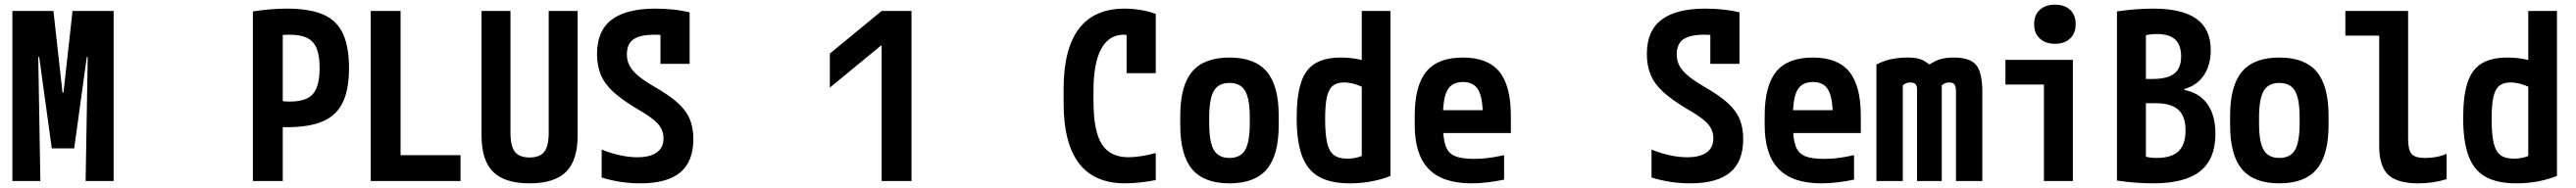

<svg xmlns="http://www.w3.org/2000/svg" viewBox="-20 -777 11040 807"><path d="M33 0V-730H209L248 -379H252L291 -730H467V0H347L356 -532H352L298 -140H202L148 -532H144L153 0Z M1064 -728Q1110 -735 1145.5 -737.5Q1181 -740 1210 -740Q1306 -740 1364.5 -715Q1423 -690 1449.5 -633.5Q1476 -577 1476 -485Q1476 -394 1449.5 -338Q1423 -282 1364.5 -256.5Q1306 -231 1210 -231Q1185 -231 1161 -232.5Q1137 -234 1117 -236L1159 -346Q1174 -345 1189.5 -343Q1205 -341 1222 -341Q1269 -341 1297 -355Q1325 -369 1337.5 -401Q1350 -433 1350 -485Q1350 -537 1337.5 -568.5Q1325 -600 1297 -614Q1269 -628 1222 -628Q1205 -628 1188.5 -626.5Q1172 -625 1159 -623L1192 -657V0H1064Z M1569 0V-730H1697V-111H1954V0Z M2250 10Q2143 10 2093.5 -39.5Q2044 -89 2044 -195V-730H2168V-208Q2168 -150 2187 -125.5Q2206 -101 2250 -101Q2294 -101 2313 -125.5Q2332 -150 2332 -208V-730H2456V-195Q2456 -89 2406.5 -39.5Q2357 10 2250 10Z M2724 10Q2681 10 2639 3.5Q2597 -3 2559 -15V-135Q2595 -120 2635 -111Q2675 -102 2712 -102Q2766 -102 2795 -122.5Q2824 -143 2824 -183Q2824 -207 2813.5 -226.5Q2803 -246 2778.5 -265.5Q2754 -285 2712 -309Q2648 -347 2610 -381.5Q2572 -416 2555.5 -455.5Q2539 -495 2539 -545Q2539 -645 2602 -692.5Q2665 -740 2789 -740Q2824 -740 2861 -736.5Q2898 -733 2936 -724V-503H2811V-676L2856 -622Q2838 -625 2820 -626.5Q2802 -628 2786 -628Q2723 -628 2695 -608Q2667 -588 2667 -543Q2667 -517 2678.5 -495Q2690 -473 2716.5 -451Q2743 -429 2788 -403Q2849 -368 2885 -335.5Q2921 -303 2936.5 -266Q2952 -229 2952 -180Q2952 -84 2896 -37Q2840 10 2724 10Z M3759 0V-582H3757L3537 -401V-547L3759 -730H3887V0Z M4803 10Q4670 10 4604.5 -76.5Q4539 -163 4539 -335V-395Q4539 -567 4604.5 -653.5Q4670 -740 4801 -740Q4835 -740 4870.5 -734Q4906 -728 4934 -717V-463H4809V-694L4871 -598Q4836 -628 4797 -628Q4733 -628 4700 -567Q4667 -506 4667 -386V-344Q4667 -215 4702.5 -158.5Q4738 -102 4817 -102Q4842 -102 4873 -107Q4904 -112 4934 -120V-4Q4905 2 4869 6Q4833 10 4803 10Z M5250 10Q5141 10 5090 -50.5Q5039 -111 5039 -240V-280Q5039 -409 5090 -469.5Q5141 -530 5250 -530Q5359 -530 5410 -469.5Q5461 -409 5461 -280V-240Q5461 -111 5410 -50.5Q5359 10 5250 10ZM5250 -99Q5297 -99 5317 -133Q5337 -167 5337 -249V-271Q5337 -353 5317 -387Q5297 -421 5250 -421Q5203 -421 5183 -387Q5163 -353 5163 -271V-249Q5163 -167 5183 -133Q5203 -99 5250 -99Z M5766 10Q5684 10 5634 -18Q5584 -46 5561 -107.5Q5538 -169 5538 -270Q5538 -365 5556.5 -422Q5575 -479 5617 -504.5Q5659 -530 5728 -530Q5769 -530 5807.5 -521.5Q5846 -513 5879 -495L5844 -392Q5811 -409 5787 -416Q5763 -423 5740 -423Q5710 -423 5692.5 -408.5Q5675 -394 5667.5 -360.5Q5660 -327 5660 -268Q5660 -201 5668.5 -164Q5677 -127 5697.5 -111.5Q5718 -96 5755 -96Q5808 -96 5844 -123L5817 -65V-730H5940V-22Q5907 -8 5862 1Q5817 10 5766 10Z M6287 10Q6164 10 6104 -51.5Q6044 -113 6044 -240V-280Q6044 -409 6093.5 -469.5Q6143 -530 6250 -530Q6357 -530 6406.5 -469.5Q6456 -409 6456 -280V-206H6104V-304H6359L6336 -272V-275Q6336 -357 6316.5 -391Q6297 -425 6251 -425Q6204 -425 6184.5 -391Q6165 -357 6165 -275V-245Q6165 -184 6176 -152Q6187 -120 6215.5 -107.5Q6244 -95 6298 -95Q6327 -95 6356.5 -98.5Q6386 -102 6427 -111V-6Q6394 1 6358 5.5Q6322 10 6287 10Z M7224 10Q7181 10 7139 3.5Q7097 -3 7059 -15V-135Q7095 -120 7135 -111Q7175 -102 7212 -102Q7266 -102 7295 -122.5Q7324 -143 7324 -183Q7324 -207 7313.5 -226.5Q7303 -246 7278.5 -265.5Q7254 -285 7212 -309Q7148 -347 7110 -381.5Q7072 -416 7055.5 -455.5Q7039 -495 7039 -545Q7039 -645 7102 -692.5Q7165 -740 7289 -740Q7324 -740 7361 -736.5Q7398 -733 7436 -724V-503H7311V-676L7356 -622Q7338 -625 7320 -626.5Q7302 -628 7286 -628Q7223 -628 7195 -608Q7167 -588 7167 -543Q7167 -517 7178.5 -495Q7190 -473 7216.5 -451Q7243 -429 7288 -403Q7349 -368 7385 -335.5Q7421 -303 7436.5 -266Q7452 -229 7452 -180Q7452 -84 7396 -37Q7340 10 7224 10Z M7787 10Q7664 10 7604 -51.5Q7544 -113 7544 -240V-280Q7544 -409 7593.5 -469.5Q7643 -530 7750 -530Q7857 -530 7906.5 -469.5Q7956 -409 7956 -280V-206H7604V-304H7859L7836 -272V-275Q7836 -357 7816.5 -391Q7797 -425 7751 -425Q7704 -425 7684.5 -391Q7665 -357 7665 -275V-245Q7665 -184 7676 -152Q7687 -120 7715.5 -107.5Q7744 -95 7798 -95Q7827 -95 7856.5 -98.5Q7886 -102 7927 -111V-6Q7894 1 7858 5.5Q7822 10 7787 10Z M8023 0V-500Q8051 -515 8084 -522.5Q8117 -530 8157 -530Q8190 -530 8209.5 -523.5Q8229 -517 8250 -500Q8276 -517 8299 -523.5Q8322 -530 8354 -530Q8424 -530 8450.5 -498Q8477 -466 8477 -381V0H8364V-383Q8364 -398 8361.5 -406.5Q8359 -415 8352.5 -419Q8346 -423 8334 -423Q8325 -423 8317 -419.5Q8309 -416 8303 -411V0H8197V-395Q8197 -405 8194 -411Q8191 -417 8185 -420Q8179 -423 8169 -423Q8150 -423 8136 -411V0Z M8741 0V-414H8576V-520H8865V0ZM8788 -589Q8748 -589 8723.5 -611.5Q8699 -634 8699 -673Q8699 -713 8723.5 -735Q8748 -757 8788 -757Q8829 -757 8853 -735Q8877 -713 8877 -673Q8877 -634 8853 -611.5Q8829 -589 8788 -589Z M9209 10Q9180 10 9140.5 7.5Q9101 5 9054 -2V-728Q9102 -735 9141 -737.5Q9180 -740 9209 -740Q9334 -740 9395 -696Q9456 -652 9456 -562Q9456 -498 9426.5 -454Q9397 -410 9343 -395V-391Q9408 -378 9442 -330Q9476 -282 9476 -203Q9476 -94 9410.5 -42Q9345 10 9209 10ZM9156 -113Q9170 -106 9185.5 -102.5Q9201 -99 9224 -99Q9288 -99 9318 -128Q9348 -157 9348 -217Q9348 -278 9317 -306Q9286 -334 9219 -334H9116V-438H9206Q9270 -438 9299.5 -461Q9329 -484 9329 -535Q9329 -584 9303.5 -607.5Q9278 -631 9224 -631Q9205 -631 9188 -628Q9171 -625 9156 -617L9178 -656V-74Z M9750 10Q9641 10 9590 -50.5Q9539 -111 9539 -240V-280Q9539 -409 9590 -469.5Q9641 -530 9750 -530Q9859 -530 9910 -469.5Q9961 -409 9961 -280V-240Q9961 -111 9910 -50.5Q9859 10 9750 10ZM9750 -99Q9797 -99 9817 -133Q9837 -167 9837 -249V-271Q9837 -353 9817 -387Q9797 -421 9750 -421Q9703 -421 9683 -387Q9663 -353 9663 -271V-249Q9663 -167 9683 -133Q9703 -99 9750 -99Z M10346 10Q10255 10 10216.5 -27Q10178 -64 10178 -151V-624H10033V-730H10302V-181Q10302 -133 10317 -116Q10332 -99 10375 -99Q10401 -99 10424 -103.5Q10447 -108 10467 -117V-8Q10438 1 10408 5.5Q10378 10 10346 10Z M10766 10Q10684 10 10634 -18Q10584 -46 10561 -107.5Q10538 -169 10538 -270Q10538 -365 10556.5 -422Q10575 -479 10617 -504.5Q10659 -530 10728 -530Q10769 -530 10807.5 -521.5Q10846 -513 10879 -495L10844 -392Q10811 -409 10787 -416Q10763 -423 10740 -423Q10710 -423 10692.5 -408.5Q10675 -394 10667.5 -360.5Q10660 -327 10660 -268Q10660 -201 10668.5 -164Q10677 -127 10697.5 -111.5Q10718 -96 10755 -96Q10808 -96 10844 -123L10817 -65V-730H10940V-22Q10907 -8 10862 1Q10817 10 10766 10Z"/></svg>

Font: M PLUS 1 Code SemiBold
Style: Regular
Weight: 600
Designer: Coji Morishita
Foundry: UNDERFOREST DESIGN
Version: Version 1.005